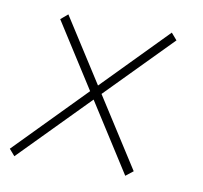

<svg xmlns="http://www.w3.org/2000/svg" viewBox="-55 -460 552 522"><g transform="rotate(10 221.0 -199.5)"><path d="M16.1 3.4 0.5 -14.6 379.4 -401.9 395.5 -383.3ZM322.3 3.4 74.2 -385.3 93.8 -401.9 342.8 -12.7Z"/></g></svg>

Font: Roboto Condensed Thin
Style: Italic
Weight: 250
Italic angle: -12°
Designer: Christian Robertson
Foundry: Google
Version: Version 3.008; 2023